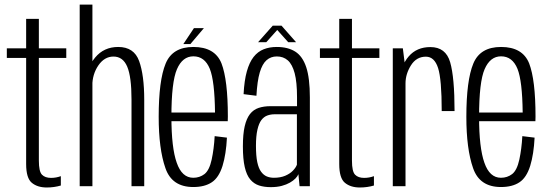

<svg xmlns="http://www.w3.org/2000/svg" viewBox="-20 -805 2372 830"><path d="M182 5.5Q214 5.5 243 -3V-43.5Q222.5 -36 200.5 -36Q175 -36 161.5 -49.8Q148 -63.5 148 -110.5V-554.5H266.5V-596H148V-723.5H93V-596H9.5V-554.5H93V-96Q93 -35 117.5 -14.8Q142 5.5 182 5.5Z M324.5 0H379.5V-785H324.5ZM548.5 0H603.5V-373.5Q603.5 -480 581.5 -541Q559.5 -602 491 -602Q429 -602 391.2 -556.2Q353.5 -510.5 353.5 -453.5L379 -433.5Q379 -484 405.2 -522.2Q431.5 -560.5 470.5 -560.5Q511.5 -560.5 530 -516.8Q548.5 -473 548.5 -375Z M815.5 3.5V-36.5Q766.5 -36.5 744 -101.5Q721 -166 721 -300Q721 -451 745 -506Q769 -561.5 816 -561.5Q865 -561.5 887 -507.5Q908 -455 909.5 -318.5H713.5V-281H964.5Q965 -291 965 -301Q965 -459.5 937.5 -531Q909 -602 816 -602Q725.5 -602 696 -530Q666 -457.5 666 -300Q666 -161.5 695 -78.5Q723 3.5 815.5 3.5ZM815.5 -36.5V3.5Q865 3.5 895.5 -17Q926 -37 942 -88Q957.5 -138.5 961 -210L908 -216.5Q905 -161.5 895 -115Q885 -69 864 -52.5Q843 -36.5 815.5 -36.5ZM772.5 -614.5H803L861.5 -683.5H818.5Z M1150.5 4Q1177.5 4 1198 -1.5Q1218.5 -7 1233.2 -15.5Q1248 -24 1257.2 -33.5Q1266.5 -43 1270 -52L1275 0H1319.5V-384Q1319.5 -467 1303.8 -514.5Q1288 -562 1256.2 -582Q1224.5 -602 1176.5 -602Q1145 -602 1119.8 -592Q1094.5 -582 1076.2 -558.8Q1058 -535.5 1047 -496.2Q1036 -457 1033 -398L1088.5 -391Q1092 -455 1103 -492Q1114 -529 1132.5 -545Q1151 -561 1176.5 -561Q1205 -561 1224.2 -544Q1243.5 -527 1253.8 -488.5Q1264 -450 1264 -385V-346H1149Q1120.5 -346 1098 -338.5Q1075.5 -331 1060.5 -311.8Q1045.5 -292.5 1037.8 -259Q1030 -225.5 1030 -172Q1030 -117.5 1038 -82.8Q1046 -48 1061.8 -29.2Q1077.5 -10.5 1099.8 -3.2Q1122 4 1150.5 4ZM1164 -36.5Q1147.5 -36.5 1133.5 -42.2Q1119.5 -48 1108.8 -62.5Q1098 -77 1092.2 -104Q1086.5 -131 1086.5 -174.5Q1086.5 -217 1092.8 -244.2Q1099 -271.5 1109.8 -285.8Q1120.5 -300 1135.2 -305.5Q1150 -311 1167.5 -311H1263.5V-93Q1259 -80.5 1246.2 -67.2Q1233.5 -54 1212.8 -45.2Q1192 -36.5 1164 -36.5ZM1095.5 -622.5H1131L1178.5 -675.5L1226 -622.5H1260L1197 -694H1159Z M1535.5 5.5Q1567.5 5.5 1596.5 -3V-43.5Q1576 -36 1554 -36Q1528.5 -36 1515 -49.8Q1501.5 -63.5 1501.5 -110.5V-554.5H1620V-596H1501.5V-723.5H1446.5V-596H1363V-554.5H1446.5V-96Q1446.5 -35 1471 -14.8Q1495.5 5.5 1535.5 5.5Z M1889.5 -325H1945Q1945 -470.5 1926 -536Q1907 -601.5 1840.5 -601.5Q1781.5 -601.5 1746.8 -561.2Q1712 -521 1712 -462L1733 -444.5Q1733 -485 1756.5 -522.5Q1780 -560 1821 -560Q1858 -560 1873.8 -511Q1889.5 -462 1889.5 -325ZM1678 0H1733V-504.5L1721.5 -596H1678Z M2145.5 3.5V-36.5Q2096.5 -36.5 2074 -101.5Q2051 -166 2051 -300Q2051 -451 2075 -506Q2099 -561.5 2146 -561.5Q2195 -561.5 2217 -507.5Q2238 -455 2239.5 -318.5H2043.5V-281H2294.5Q2295 -291 2295 -301Q2295 -459.5 2267.5 -531Q2239 -602 2146 -602Q2055.5 -602 2026 -530Q1996 -457.5 1996 -300Q1996 -161.5 2025 -78.5Q2053 3.5 2145.5 3.5ZM2145.5 -36.5V3.5Q2195 3.5 2225.5 -17Q2256 -37 2272 -88Q2287.5 -138.5 2291 -210L2238 -216.5Q2235 -161.5 2225 -115Q2215 -69 2194 -52.5Q2173 -36.5 2145.5 -36.5Z"/></svg>

Font: Anybody Condensed Light
Style: Regular
Weight: 300
Width: 3
Designer: Tyler Finck
Foundry: Etcetera Type Company
Version: Version 1.113;gftools[0.9.25]